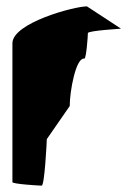

<svg xmlns="http://www.w3.org/2000/svg" viewBox="-20 -583 435 603"><path d="M19 -11C19 -5 103 0 111 0C120 0 127 -139 127 -146L199 -250C199 -297 218 -399 243 -399H245C251 -399 256 -470 256 -479C256 -487 366 -493 360 -493L253 -563C213 -563 19 -511 19 -447Z"/></svg>

Font: Ampere
Style: SCUltCnd
Weight: 400
Version: Version 1